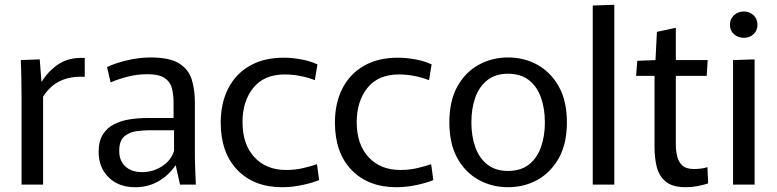

<svg xmlns="http://www.w3.org/2000/svg" viewBox="-20 -771 3244 802"><path d="M70 0V-373Q70 -419 69 -453.5Q68 -488 67 -520L146 -523L153 -431H155Q183 -476 226 -504Q269 -532 334 -529V-450Q216 -457 160 -367V0Z M545 11Q475 11 433.5 -30.5Q392 -72 392 -136Q392 -181 409.5 -209Q427 -237 456.5 -252Q486 -267 522 -272.5Q558 -278 595 -278H705V-342Q705 -374 698.5 -401Q692 -428 668.5 -444.5Q645 -461 595 -461Q554 -461 514.5 -451Q475 -441 442 -427L427 -491Q466 -509 515 -520Q564 -531 609 -531Q689 -531 728.5 -506Q768 -481 781 -438.5Q794 -396 794 -344V-128Q794 -98 795.5 -63Q797 -28 798 0H732L714 -80H713Q686 -40 643 -14.5Q600 11 545 11ZM573 -52Q619 -52 657 -76.5Q695 -101 707 -141V-227H607Q580 -227 550 -223Q520 -219 499 -201Q478 -183 478 -141Q478 -99 504 -75.5Q530 -52 573 -52Z M1159 11Q1041 11 971.5 -61Q902 -133 902 -259Q902 -340 933 -401Q964 -462 1023 -496Q1082 -530 1165 -530Q1200 -530 1238 -523Q1276 -516 1306 -502L1295 -436Q1271 -446 1237.5 -453Q1204 -460 1169 -460Q1083 -460 1038 -404Q993 -348 993 -261Q993 -168 1042.5 -114.5Q1092 -61 1175 -61Q1215 -61 1249 -69.5Q1283 -78 1304 -85L1313 -19Q1288 -8 1244.5 1.5Q1201 11 1159 11Z M1636 11Q1518 11 1448.5 -61Q1379 -133 1379 -259Q1379 -340 1410 -401Q1441 -462 1500 -496Q1559 -530 1642 -530Q1677 -530 1715 -523Q1753 -516 1783 -502L1772 -436Q1748 -446 1714.5 -453Q1681 -460 1646 -460Q1560 -460 1515 -404Q1470 -348 1470 -261Q1470 -168 1519.5 -114.5Q1569 -61 1652 -61Q1692 -61 1726 -69.5Q1760 -78 1781 -85L1790 -19Q1765 -8 1721.5 1.5Q1678 11 1636 11Z M2102 11Q2035 11 1979 -20Q1923 -51 1890 -111Q1857 -171 1857 -260Q1857 -349 1890 -409Q1923 -469 1979 -500Q2035 -531 2102 -531Q2170 -531 2225.5 -500Q2281 -469 2314.5 -409Q2348 -349 2348 -260Q2348 -171 2314.5 -111Q2281 -51 2225.5 -20Q2170 11 2102 11ZM2102 -57Q2155 -57 2189 -83.5Q2223 -110 2239.5 -156Q2256 -202 2256 -260Q2256 -318 2239.5 -364Q2223 -410 2189 -436.5Q2155 -463 2102 -463Q2050 -463 2016 -436.5Q1982 -410 1965.5 -364Q1949 -318 1949 -260Q1949 -202 1965.5 -156Q1982 -110 2016 -83.5Q2050 -57 2102 -57Z M2456 -748 2546 -751V0H2456Z M2845 11Q2788 11 2760 -13Q2732 -37 2723 -75Q2714 -113 2714 -156V-454H2637L2642 -517L2718 -520L2724 -638L2803 -655V-520H2936L2932 -454H2803V-166Q2803 -142 2808.5 -118.5Q2814 -95 2830 -80Q2846 -65 2879 -65Q2894 -65 2909 -67Q2924 -69 2935 -73L2938 -5Q2921 1 2895.5 6Q2870 11 2845 11Z M3087 -613Q3063 -613 3046 -628Q3029 -643 3029 -667Q3029 -692 3046 -707.5Q3063 -723 3087 -723Q3111 -723 3127.5 -707.5Q3144 -692 3144 -667Q3144 -643 3127.5 -628Q3111 -613 3087 -613ZM3042 -520 3132 -523V0H3042Z"/></svg>

Font: Murecho
Style: Regular
Weight: 400
Designer: Neil Summerour
Foundry: Positype
Version: Version 1.010; ttfautohint (v1.8.3)